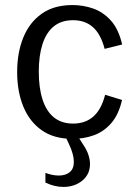

<svg xmlns="http://www.w3.org/2000/svg" viewBox="-20 -530 528 749"><path d="M262.7 11.7Q190.9 11.7 143.1 -21.7Q95.2 -55.2 71 -114.3Q46.9 -173.3 46.9 -249Q46.9 -324.2 70.8 -383.3Q94.7 -442.4 142.6 -476.3Q190.4 -510.3 262.7 -510.3Q304.7 -510.3 343.8 -496.6Q382.8 -482.9 412.8 -449.5Q442.9 -416 456.5 -356.4L388.2 -339.4Q373 -397 342.5 -424.1Q312 -451.2 265.1 -451.2Q219.2 -451.2 189.7 -427Q160.2 -402.8 145.8 -357.9Q131.3 -313 131.3 -250.5Q131.3 -187 146 -141.6Q160.6 -96.2 190.4 -72Q220.2 -47.9 265.1 -47.9Q313 -47.9 344.2 -75.4Q375.5 -103 390.1 -160.2L456.1 -140.1Q442.9 -82.5 413.8 -49.3Q384.8 -16.1 345.7 -2.2Q306.6 11.7 262.7 11.7ZM227.5 199.2Q191.9 199.2 157.2 182.1V144.5Q185.1 154.8 209.5 154.8Q235.4 154.8 251.7 141.8Q268.1 128.9 268.1 101.1Q268.1 87.4 263.4 69.8Q258.8 52.2 248.5 30.8L233.9 0H282.7L307.1 38.1Q319.8 57.6 325.4 75.7Q331.1 93.8 331.1 109.9Q331.1 149.9 301 174.6Q271 199.2 227.5 199.2Z"/></svg>

Font: Pontano Sans
Style: Regular
Weight: 400
Designer: Vernon Adams
Foundry: Vernon Adams
Version: Version 2.001